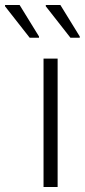

<svg xmlns="http://www.w3.org/2000/svg" viewBox="-93 -743 337 763"><path d="M80 -510H136V0H80ZM-73 -718V-723H-15L62 -598V-593H25ZM89 -718V-723H147L224 -598V-593H187Z"/></svg>

Font: Saira SemiCondensed Light
Style: Regular
Weight: 300
Width: 4
Designer: Hector Gatti with collaboration of the Omnibus-Type team
Foundry: Omnibus-Type
Version: Version 0.072; ttfautohint (v1.8)